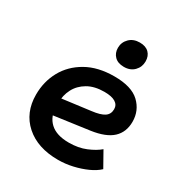

<svg xmlns="http://www.w3.org/2000/svg" viewBox="-145 -690 756 804"><g transform="rotate(30 232.5 -287.5)"><path d="M249 11Q150 11 91.5 -41Q33 -93 33 -180Q33 -243 61.5 -295Q90 -347 145.5 -378.5Q201 -410 280 -410Q363 -410 401.5 -373.5Q440 -337 440 -283Q440 -233 408 -203Q376 -173 307 -163L90 -133V-213L268 -236Q310 -241 328.5 -253.5Q347 -266 347 -290Q347 -311 329 -322Q311 -333 276 -333Q228 -333 195.5 -314Q163 -295 147 -264Q131 -233 131 -196V-180Q131 -131 161.5 -102.5Q192 -74 252 -74Q298 -74 334 -89Q370 -104 392 -123L433 -50Q414 -32 384 -18.5Q354 -5 319 3Q284 11 249 11ZM293 -464Q264 -464 248 -480Q232 -496 232 -521Q232 -548 251 -567Q270 -586 301 -586Q330 -586 345.5 -570.5Q361 -555 361 -529Q361 -502 342.5 -483Q324 -464 293 -464Z"/></g></svg>

Font: Rokkitt SemiBold
Style: Italic
Weight: 600
Italic angle: -9°
Designer: Vernon Adams
Foundry: Vernon Adams
Version: Version 3.103